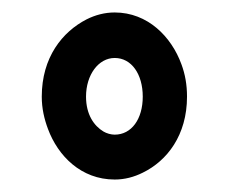

<svg xmlns="http://www.w3.org/2000/svg" viewBox="-20 -741 398 308"><path d="M47 -586C47 -567 51 -550 57 -534C73 -491 110 -453 164 -453C180 -453 195 -457 209 -464C248 -483 280 -524 280 -586C280 -605 277 -622 271 -638C255 -682 217 -721 164 -721C148 -721 133 -717 119 -710C80 -690 47 -649 47 -586ZM164 -648C191 -648 209 -622 209 -586C209 -550 191 -525 164 -525C158 -525 151 -527 146 -530C131 -539 118 -557 118 -586C118 -621 138 -648 164 -648Z"/></svg>

Font: Asimov
Style: EdgeExtreme
Weight: 500
Designer: Google
Version: Version 2.000980: 2014